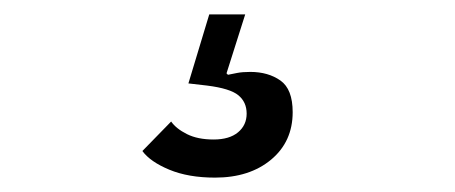

<svg xmlns="http://www.w3.org/2000/svg" viewBox="-20 -40 633 267"><path d="M279 207Q242 207 215.5 196Q189 185 178 170L218 129Q225 139 240 146.5Q255 154 277 154Q299 154 311 144Q323 134 323 118Q323 102 311.5 92.5Q300 83 268 79L242 76L271 -20H321L295 62L297 64Q302 63 309.5 61.5Q317 60 328 60Q353 60 370 72Q387 84 387 116Q387 157 357 182Q327 207 279 207Z"/></svg>

Font: IBM Plex Sans Var
Style: Italic
Weight: 400
Italic angle: -11.31°
Designer: Mike Abbink, Paul van der Laan, Pieter van Rosmalen
Foundry: Bold Monday
Version: Version 1.001